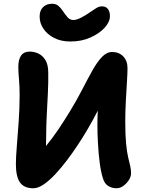

<svg xmlns="http://www.w3.org/2000/svg" viewBox="-20 -993 774 1027"><path d="M357 -771Q306 -771 269.5 -790Q233 -809 212.5 -839Q192 -869 192 -905Q192 -937 210.5 -955Q229 -973 259 -973Q279 -973 292.5 -961.5Q306 -950 317 -933Q329 -915 341.5 -900.5Q354 -886 373 -886Q389 -886 414.5 -899Q440 -912 462 -928Q477 -938 493 -948.5Q509 -959 525 -959Q547 -959 557.5 -944.5Q568 -930 568 -907Q568 -876 540 -845Q512 -814 464 -792.5Q416 -771 357 -771ZM158 14Q109 14 87 -17Q65 -48 65 -116Q65 -151 70 -211.5Q75 -272 80 -344Q85 -416 85 -486Q85 -532 81.5 -569.5Q78 -607 78 -636Q78 -675 93 -696Q108 -717 139 -717Q163 -717 185.5 -706.5Q208 -696 223 -671.5Q238 -647 238 -605Q239 -552 236 -493Q233 -434 230 -375.5Q227 -317 227 -266Q227 -251 226.5 -237.5Q226 -224 226 -212Q260 -253 292 -300.5Q324 -348 355 -399Q391 -458 420 -514.5Q449 -571 474.5 -616.5Q500 -662 525.5 -688.5Q551 -715 580 -715Q616 -715 639 -691.5Q662 -668 662 -629Q662 -602 659 -554.5Q656 -507 653 -450.5Q650 -394 650 -342Q650 -270 654.5 -224.5Q659 -179 665.5 -151.5Q672 -124 676.5 -105Q681 -86 681 -67Q681 -48 669 -29.5Q657 -11 639.5 1.5Q622 14 604 14Q578 14 558.5 1.5Q539 -11 531 -38Q520 -71 513.5 -121Q507 -171 504 -225.5Q501 -280 501 -324Q501 -343 501.5 -362Q502 -381 503 -401Q477 -350 448.5 -301.5Q420 -253 395 -216Q370 -178 339.5 -137.5Q309 -97 277 -62.5Q245 -28 214.5 -7Q184 14 158 14Z"/></svg>

Font: Shantell Sans Normal
Style: Bold
Weight: 700
Designer: Stephen Nixon, Anya Danilova, Shantell Martin
Foundry: Arrow Type
Version: Version 1.009;[a7da0bfa3]